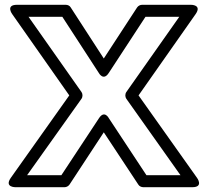

<svg xmlns="http://www.w3.org/2000/svg" viewBox="-20 -756 867 801"><path d="M434 -452 587 -686H728L507 -372C501 -363 502 -351 507 -344L733 -25H591L434 -263C434 -263 416 -298 393 -263L236 -25H93L320 -344C326 -353 325 -365 320 -372L99 -686H240L392 -452C392 -452 411 -416 434 -452ZM413 -512 275 -725C271 -732 263 -736 254 -736H51C2 -736 31 -697 31 -697L269 -358L25 -14C-3 26 45 25 45 25H249C257 25 265 21 270 14L413 -204L557 14C561 21 570 25 578 25H782C831 25 802 -14 802 -14L558 -358L796 -697C824 -737 776 -736 776 -736H573C565 -736 557 -732 552 -725Z"/></svg>

Font: Asimov
Style: XWidOu
Weight: 500
Designer: Google
Version: Version 2.000980; 2014